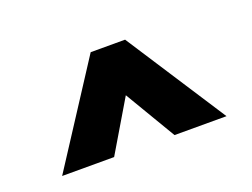

<svg xmlns="http://www.w3.org/2000/svg" viewBox="-55 -815 620 472"><g transform="rotate(-20 255.0 -579.0)"><path d="M255 -581 176 -448H40L210 -710H300L470 -448H334Z"/></g></svg>

Font: Jost*
Style: Bold
Weight: 700
Version: Version 3.7